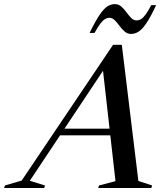

<svg xmlns="http://www.w3.org/2000/svg" viewBox="-100 -936 828 956"><path d="M182 -262 193.5 -295.5H525.5L515 -262ZM589 -35 657.5 -12.5 653.5 0H389L393 -12.5L475 -34L410.5 -605L427.5 -605.5L48.5 -36L124 -12.5L120 0H-79.5L-75.5 -12.5L8 -37L463 -713H506.5ZM677.5 -910.5Q649.5 -850.5 628.2 -819.5Q607 -788.5 589 -777.8Q571 -767 552.5 -767Q534.5 -767 520.5 -779.2Q506.5 -791.5 494.8 -807.5Q483 -823.5 471 -835.5Q459 -847.5 445 -847.5Q434 -847.5 423.2 -841.2Q412.5 -835 400 -818.8Q387.5 -802.5 370.5 -772H346Q375.5 -832 396.5 -862.8Q417.5 -893.5 435.2 -904.5Q453 -915.5 472 -915.5Q490.5 -915.5 504.2 -903.2Q518 -891 529.5 -875Q541 -859 553 -846.8Q565 -834.5 580 -834.5Q591.5 -834.5 602.2 -840.8Q613 -847 625.2 -863.8Q637.5 -880.5 653 -910.5Z"/></svg>

Font: Newsreader 60pt Medium
Style: Italic
Weight: 500
Italic angle: -17°
Designer: Hugues Gentile
Foundry: Production Type
Version: Version 1.003